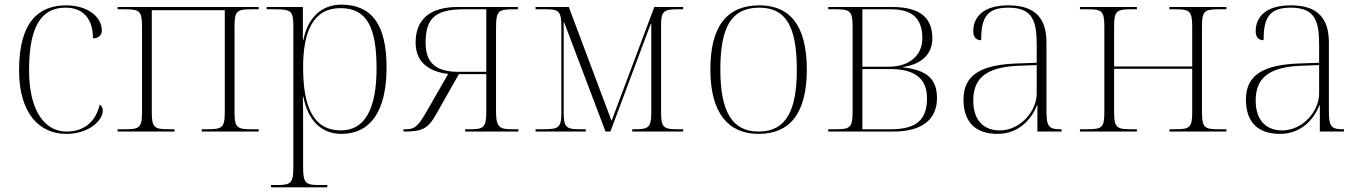

<svg xmlns="http://www.w3.org/2000/svg" viewBox="-20 -566 5852 826"><path d="M265 10C367 10 422 -51 422 -89C422 -102 418 -111 409 -116C394 -51 350 -1 268 0C175 1 105 -85 105 -265C105 -470 169 -533 262 -533C343 -533 380 -479 380 -401C403 -401 418 -413 418 -435C418 -495 355 -543 265 -543C149 -543 62 -475 62 -264C62 -76 151 10 265 10Z M486 0H731V-10H710C645 -10 633 -15 633 -83V-522H947V-83C947 -15 934 -10 870 -10H848V0H1093V-10H1064C1001 -10 989 -15 989 -83V-453C989 -520 999 -526 1065 -526H1093V-536H486V-526H517C579 -526 591 -520 591 -453V-83C591 -15 579 -10 515 -10H486Z M1146 240H1388V230H1354C1294 230 1284 222 1284 151V2C1284 -63 1284 -121 1283 -150H1285C1305 -47 1363 10 1449 10C1569 10 1643 -81 1643 -276C1643 -458 1581 -546 1448 -546C1359 -546 1302 -484 1285 -393H1283V-536H1127V-526H1164C1234 -526 1242 -518 1242 -451V152C1242 222 1232 230 1172 230H1146ZM1447 -5C1329 -5 1284 -104 1284 -277C1284 -430 1327 -531 1445 -531C1558 -531 1600 -449 1600 -272C1600 -93 1547 -5 1447 -5Z M1716 0C1793 0 1820 -10 1855 -72L1954 -247H2072V-83C2072 -15 2057 -10 2001 -10H1981V0H2210V-10H2184C2134 -10 2114 -15 2114 -83V-446C2114 -520 2124 -526 2190 -526H2208V-536H1951C1827 -536 1768 -481 1768 -383C1768 -294 1831 -257 1908 -248L1818 -91C1781 -26 1766 -10 1728 -10H1716ZM1952 -257C1850 -257 1811 -300 1811 -383C1811 -486 1852 -526 1974 -526H2072V-257Z M2284 0H2500V-10H2479C2418 -10 2405 -15 2405 -83V-470H2407L2585 0H2606L2779 -462H2782V-83C2782 -15 2768 -10 2709 -10H2700V0H2919V-10H2899C2836 -10 2824 -15 2824 -83V-459C2824 -518 2837 -526 2893 -526H2919V-536H2795L2611 -46L2427 -536H2284V-526H2327C2382 -526 2395 -520 2395 -453V-83C2395 -15 2384 -10 2313 -10H2284Z M3243 10C3379 10 3451 -79 3451 -267C3451 -458 3377 -543 3247 -543C3108 -543 3036 -454 3036 -267C3036 -79 3114 10 3243 10ZM3243 0C3128 0 3079 -89 3079 -267C3079 -451 3127 -533 3247 -533C3359 -533 3408 -455 3408 -267C3408 -95 3365 0 3243 0Z M3543 0H3823C3949 0 4011 -54 4011 -144C4011 -222 3973 -264 3866 -276V-278C3947 -290 3991 -335 3991 -401C3991 -488 3941 -536 3816 -536H3543V-526H3574C3635 -526 3648 -520 3648 -453V-83C3648 -15 3635 -10 3573 -10H3543ZM3803 -279H3690V-526H3814C3916 -526 3948 -475 3948 -401C3948 -330 3895 -279 3803 -279ZM3814 -10H3690V-269H3810C3913 -269 3968 -230 3968 -143C3968 -58 3930 -10 3814 -10Z M4272 10C4364 10 4419 -55 4441 -113H4443V0H4547V-10H4541C4489 -10 4482 -25 4482 -94V-383C4482 -485 4436 -543 4318 -543C4207 -543 4167 -490 4167 -432C4167 -408 4178 -393 4201 -393C4201 -487 4223 -533 4318 -533C4424 -533 4440 -474 4440 -371V-296L4357 -293C4201 -288 4125 -244 4125 -138C4125 -40 4177 10 4272 10ZM4281 -5C4203 -5 4167 -59 4167 -133C4167 -225 4217 -277 4360 -283L4440 -286V-164C4440 -88 4370 -5 4281 -5Z M4626 0H4871V-10H4848C4786 -10 4773 -15 4773 -83V-270H5109V-83C5109 -15 5097 -10 5032 -10H5011V0H5256V-10H5226C5163 -10 5151 -15 5151 -83V-453C5151 -520 5162 -526 5226 -526H5256V-536H5011V-526H5035C5096 -526 5109 -520 5109 -453V-280H4773V-453C4773 -520 4785 -526 4848 -526H4871V-536H4626V-526H4660C4718 -526 4731 -520 4731 -453V-83C4731 -15 4720 -10 4653 -10H4626Z M5487 10C5579 10 5634 -55 5656 -113H5658V0H5762V-10H5756C5704 -10 5697 -25 5697 -94V-383C5697 -485 5651 -543 5533 -543C5422 -543 5382 -490 5382 -432C5382 -408 5393 -393 5416 -393C5416 -487 5438 -533 5533 -533C5639 -533 5655 -474 5655 -371V-296L5572 -293C5416 -288 5340 -244 5340 -138C5340 -40 5392 10 5487 10ZM5496 -5C5418 -5 5382 -59 5382 -133C5382 -225 5432 -277 5575 -283L5655 -286V-164C5655 -88 5585 -5 5496 -5Z"/></svg>

Font: Noto Serif Display ExtraLight
Style: Regular
Weight: 200
Designer: Monotype Design Team
Foundry: Monotype Imaging Inc.
Version: Version 2.009